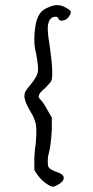

<svg xmlns="http://www.w3.org/2000/svg" viewBox="-20 -667 360 740"><path d="M170.9 -640.6Q200.2 -653.3 225.6 -641.6Q235.4 -637.7 244.1 -631.3Q252.9 -625 252.9 -621.1Q252.9 -612.3 244.1 -601.1Q235.4 -589.8 225.6 -588.9Q210 -583 204.1 -596.7Q202.1 -602.5 195.3 -602.5Q171.9 -602.5 166 -575.2Q160.2 -556.6 170.9 -495.1Q188.5 -373 176.8 -353.5Q173.8 -347.7 153.3 -327.1Q129.9 -307.6 129.9 -298.8Q126 -293.9 134.8 -284.2Q147.5 -272.5 162.1 -244.1L179.7 -213.9V-166Q175.8 -102.5 168 -76.2Q164.1 -63.5 164.1 -46.9Q164.1 -30.3 166 -24.4Q173.8 -11.7 202.1 -2.9Q226.6 5.9 225.6 19.5Q225.6 26.4 219.7 32.7Q213.9 39.1 201.7 45.9Q189.5 52.7 183.6 52.7Q171.9 50.8 154.3 37.6Q136.7 24.4 123 4.9L112.3 -11.7V-43Q112.3 -79.1 117.2 -108.4Q122.1 -160.2 118.7 -184.6Q115.2 -209 95.7 -240.2Q73.2 -278.3 74.2 -297.9Q74.2 -307.6 78.1 -314.9Q82 -322.3 98.6 -341.8Q122.1 -370.1 126 -389.6Q128.9 -409.2 119.1 -460.9Q105.5 -509.8 119.1 -581.1Q126 -605.5 136.7 -618.7Q147.5 -631.8 170.9 -640.6Z"/></svg>

Font: JasonHandwriting3
Style: Regular
Weight: 400
Version: Version 1.24.9